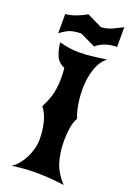

<svg xmlns="http://www.w3.org/2000/svg" viewBox="-176 -1008 748 1078"><g transform="rotate(20 198.0 -468.5)"><path d="M343 -739Q322 -725 307.5 -701.5Q293 -678 284.5 -650.5Q276 -623 272 -593.5Q268 -564 268 -537Q268 -518 269.5 -496.5Q271 -475 274.5 -452.5Q278 -430 283.5 -408.5Q289 -387 297 -369Q281 -342 275.5 -304Q270 -266 270 -228Q270 -164 286 -106.5Q302 -49 353 6Q299 -1 258.5 -3.5Q218 -6 185 -6Q140 -6 107 -3Q74 0 41 5Q62 -8 80 -29.5Q98 -51 111 -77Q124 -103 131.5 -132Q139 -161 139 -189Q139 -240 127 -288.5Q115 -337 89 -369Q117 -421 126 -464Q135 -507 135 -553Q135 -581 132 -613Q93 -629 79 -663.5Q65 -698 61 -740Q94 -731 122.5 -727Q151 -723 177 -723Q223 -723 262 -728.5Q301 -734 343 -739ZM33 -899Q64 -901 98.5 -914.5Q133 -928 156 -942L247 -898Q282 -900 312 -914Q342 -928 370 -943V-825Q328 -824 297.5 -812.5Q267 -801 248 -783L155 -827Q103 -826 75.5 -811.5Q48 -797 33 -783Z"/></g></svg>

Font: New Rocker
Style: Regular
Weight: 400
Designer: Pablo Impallari, Brenda Gallo, Rodrigo Fuenzalida
Foundry: Pablo Impallari, Brenda Gallo, Rodrigo Fuenzalida
Version: Version 1.000; ttfautohint (v0.93) -l 8 -r 50 -G 200 -x 14 -